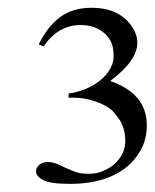

<svg xmlns="http://www.w3.org/2000/svg" viewBox="-20 -462 390 484"><path d="M77.6 -350.1Q99.6 -395 131.3 -418.7Q163.1 -442.4 210.9 -442.4Q270 -442.4 302.2 -408.2Q326.2 -382.3 326.2 -354Q326.2 -309.1 257.8 -257.8Q350.1 -226.1 350.1 -146Q350.1 -116.7 339.6 -93.3Q329.1 -69.8 309.1 -49.8Q255.9 1.5 155.8 1.5Q106.9 1.5 88.9 -8.1Q70.8 -17.6 70.8 -29.8Q70.8 -39.6 79.3 -46.6Q87.9 -53.7 100.6 -53.7Q108.9 -53.7 117.7 -50.8Q123 -49.8 146 -38.6Q156.7 -33.7 164.3 -30.8Q171.9 -27.8 175.8 -26.9Q186 -23.9 205.1 -23.9Q223.1 -23.9 239.5 -30.8Q255.9 -37.6 268.6 -48.6Q281.2 -59.6 288.6 -74.7Q295.9 -89.8 295.9 -106.9Q295.9 -132.8 284.2 -155.8Q278.8 -164.1 273.4 -170.9Q268.1 -177.7 263.2 -183.1Q248 -196.8 220.5 -206.3Q192.9 -215.8 165 -215.8H152.8V-226.1Q174.8 -229 196.3 -238Q217.8 -247.1 233.9 -260.5Q250 -273.9 259 -291Q268.1 -308.1 266.1 -326.2Q266.1 -358.9 242.4 -378.9Q218.8 -398.9 183.1 -398.9Q127 -398.9 89.8 -345.2Z"/></svg>

Font: ML-NILA02
Style: Regular
Weight: 400
Version: Version ML-NILA02 1.0